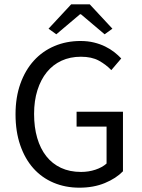

<svg xmlns="http://www.w3.org/2000/svg" viewBox="-20 -858 657 890"><path d="M348 12Q283 12 228.5 -11Q174 -34 135 -77.5Q96 -121 74 -184.5Q52 -248 52 -328Q52 -407 74.5 -470Q97 -533 137 -577Q177 -621 232.5 -644.5Q288 -668 353 -668Q387 -668 415.5 -661Q444 -654 467.5 -642.5Q491 -631 509.5 -616.5Q528 -602 542 -587L496 -533Q471 -559 438 -577Q405 -595 355 -595Q305 -595 265 -576.5Q225 -558 197 -523.5Q169 -489 153.5 -440Q138 -391 138 -330Q138 -268 152.5 -218.5Q167 -169 194.5 -134Q222 -99 262.5 -80Q303 -61 356 -61Q391 -61 422.5 -71.5Q454 -82 474 -100V-271H335V-340H550V-64Q518 -31 466 -9.5Q414 12 348 12ZM205 -725 310 -838H396L501 -725L465 -699L355 -792H351L241 -699Z"/></svg>

Font: SourceSansPro
Style: Book
Weight: 400
Designer: Paul D. Hunt
Foundry: Adobe Systems Incorporated
Version: Version 2.021;PS 2.000;hotconv 1.0.86;makeotf.lib2.5.63406